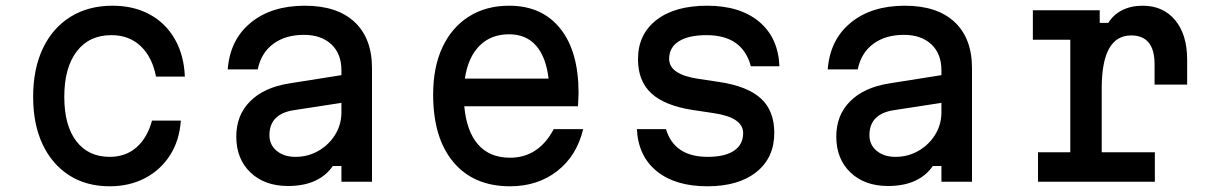

<svg xmlns="http://www.w3.org/2000/svg" viewBox="-20 -636 4240 672"><path d="M364 16Q282 16 222 -22.5Q162 -61 129 -131Q96 -201 96 -297Q96 -395 130 -466.5Q164 -538 226.5 -577Q289 -616 374 -616Q448 -616 504 -585.5Q560 -555 592 -499Q624 -443 627 -368H526Q513 -436 472.5 -474.5Q432 -513 370 -513Q292 -513 248.5 -456Q205 -399 205 -297Q205 -197 247 -142Q289 -87 364 -87Q420 -87 458 -120.5Q496 -154 512 -214H613Q608 -144 575 -92.5Q542 -41 487.5 -12.5Q433 16 364 16Z M1145 -55Q1096 15 988 15Q906 15 856.5 -32.5Q807 -80 807 -158Q807 -233 855.5 -281.5Q904 -330 992 -344L1175 -373V-390Q1175 -448 1139.5 -481Q1104 -514 1044 -514Q979 -514 936.5 -482.5Q894 -451 882 -393H777Q785 -497 857.5 -556.5Q930 -616 1047 -616Q1160 -616 1221 -559Q1282 -502 1282 -397V0H1175V-55ZM923 -163Q923 -129 948.5 -108Q974 -87 1014 -87Q1058 -87 1094.5 -108Q1131 -129 1153 -164.5Q1175 -200 1175 -243V-276L1006 -250Q923 -236 923 -163Z M2021 -184Q1999 -91 1930.5 -37.5Q1862 16 1765 16Q1638 16 1567 -68.5Q1496 -153 1496 -305Q1496 -401 1528.5 -470.5Q1561 -540 1621 -578Q1681 -616 1762 -616Q1877 -616 1941 -536Q2005 -456 2005 -310Q2005 -299 2004 -287Q2003 -275 2003 -264H1605Q1613 -176 1653.5 -130Q1694 -84 1765 -84Q1865 -84 1918 -184ZM1762 -516Q1698 -516 1658 -475.5Q1618 -435 1607 -361H1900Q1891 -437 1856 -476.5Q1821 -516 1762 -516Z M2311 -184Q2340 -87 2457 -87Q2517 -87 2549 -108.5Q2581 -130 2581 -170Q2581 -225 2478 -240L2405 -251Q2307 -266 2260 -309Q2213 -352 2213 -429Q2213 -516 2277.5 -566Q2342 -616 2455 -616Q2570 -616 2637 -560Q2704 -504 2708 -404H2608Q2579 -513 2453 -513Q2390 -513 2356 -491.5Q2322 -470 2322 -430Q2322 -375 2425 -360L2498 -349Q2597 -334 2643.5 -291Q2690 -248 2690 -171Q2690 -84 2627.5 -34Q2565 16 2456 16Q2344 16 2279 -36.5Q2214 -89 2209 -184Z M3245 -55Q3196 15 3088 15Q3006 15 2956.5 -32.5Q2907 -80 2907 -158Q2907 -233 2955.5 -281.5Q3004 -330 3092 -344L3275 -373V-390Q3275 -448 3239.5 -481Q3204 -514 3144 -514Q3079 -514 3036.5 -482.5Q2994 -451 2982 -393H2877Q2885 -497 2957.5 -556.5Q3030 -616 3147 -616Q3260 -616 3321 -559Q3382 -502 3382 -397V0H3275V-55ZM3023 -163Q3023 -129 3048.5 -108Q3074 -87 3114 -87Q3158 -87 3194.5 -108Q3231 -129 3253 -164.5Q3275 -200 3275 -243V-276L3106 -250Q3023 -236 3023 -163Z M3595 -600H3829V-556H3859Q3877 -585 3908 -600.5Q3939 -616 3979 -616Q4051 -616 4093 -565.5Q4135 -515 4135 -427V-340H4021V-411Q4021 -512 3939 -512Q3836 -512 3836 -327V-103H4022V0H3613V-103H3726V-497H3595Z"/></svg>

Font: Martian Mono
Style: Regular
Weight: 400
Monospace: yes
Designer: Roman Shamin
Foundry: Evil Martians
Version: Version 1.000; ttfautohint (v1.8.4.7-5d5b)